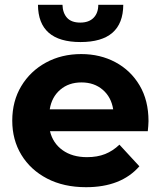

<svg xmlns="http://www.w3.org/2000/svg" viewBox="-20 -771 683 799"><path d="M338 8Q245 8 176 -28Q107 -64 69 -126.5Q31 -189 31 -269Q31 -350 68.5 -412.5Q106 -475 171 -510.5Q236 -546 318 -546Q397 -546 460.5 -512Q524 -478 561 -415.5Q598 -353 598 -267Q598 -258 597 -246.5Q596 -235 595 -225H188Q200 -175 240.5 -146Q281 -117 342 -117Q385 -117 417.5 -130Q450 -143 477 -169L560 -79Q484 8 338 8ZM187 -316H451Q443 -367 407.5 -397.5Q372 -428 319 -428Q266 -428 230.5 -397.5Q195 -367 187 -316ZM315 -596Q139 -596 138 -751H240Q241 -717 259 -697Q277 -677 314 -677Q350 -677 369.5 -697Q389 -717 389 -751H493Q492 -596 315 -596Z"/></svg>

Font: Montserrat
Style: Bold
Weight: 700
Designer: Julieta Ulanovsky
Foundry: Julieta Ulanovsky
Version: Version 9.000; ttfautohint (v1.8.4.7-5d5b)